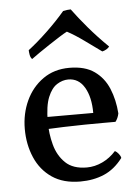

<svg xmlns="http://www.w3.org/2000/svg" viewBox="-52 -750 578 800"><g transform="rotate(-5 237.0 -350.0)"><path d="M252 9Q181 9 134 -23Q87 -55 63.5 -109.5Q40 -164 40 -229Q40 -293 65 -347Q90 -401 136.5 -434Q183 -467 247 -467Q312 -467 351.5 -439Q391 -411 410.5 -364Q430 -317 434 -260Q430 -240 419 -226Q402 -226 368 -226Q334 -226 291 -225.5Q248 -225 203 -223.5Q158 -222 118 -220V-271H330Q330 -337 306 -378Q282 -419 238 -419Q214 -419 191 -404.5Q168 -390 153 -353.5Q138 -317 138 -250Q138 -201 150.5 -154.5Q163 -108 194.5 -77.5Q226 -47 284 -47Q317 -47 349 -62Q381 -77 406 -105Q414 -101 421.5 -91.5Q429 -82 430 -74Q396 -29 351.5 -10Q307 9 252 9ZM96 -517Q89 -524 87 -536Q85 -548 85 -555Q123 -584 165.5 -624.5Q208 -665 242 -705Q250 -707 259 -708Q268 -709 274 -709Q301 -672 338 -628.5Q375 -585 420 -541Q416 -535 407.5 -530Q399 -525 390 -523Q358 -546 320 -573.5Q282 -601 250 -618Q238 -612 217.5 -599Q197 -586 173.5 -570.5Q150 -555 129 -540.5Q108 -526 96 -517Z"/></g></svg>

Font: Vollkorn
Style: Regular
Weight: 400
Designer: Friedrich Althausen
Foundry: Friedrich Althausen
Version: Version 5.001